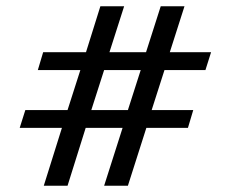

<svg xmlns="http://www.w3.org/2000/svg" viewBox="-20 -594 743 614"><path d="M120 0 178 -185H43L61 -242H196L237 -370H101L118 -427H255L301 -574H377L330 -427H447L494 -574H570L523 -427H655L637 -370H506L465 -242H598L581 -185H448L389 0H313L372 -185H254L196 0ZM389 -242 430 -370H313L272 -242Z"/></svg>

Font: Smooch Sans Thin ExtraBold
Style: Regular
Weight: 800
Version: Version 1.010